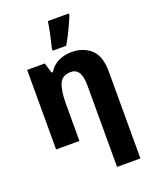

<svg xmlns="http://www.w3.org/2000/svg" viewBox="-184 -897 992 1238"><g transform="rotate(-20 312.0 -278.0)"><path d="M376 -556.2C312 -556.2 252.4 -532.2 219.2 -476.1H210L189 -545.9H67.9V0H228V-256.8C228 -314.9 234.9 -359.9 248 -390.6C261.2 -421.4 287.6 -437 326.2 -437C376.5 -437 398.9 -397.5 398.9 -318.8V240.2H559.1V-356C559.1 -425.8 542 -477.1 507.8 -508.8C473.1 -540.5 429.2 -556.2 376 -556.2ZM357.9 -606C394.5 -668.5 422.9 -731.9 444.8 -784.2V-795.9H301.3C294.4 -746.1 276.9 -667 265.1 -621.1V-606Z"/></g></svg>

Font: Avrile Sans
Style: Bold
Weight: 700
Designer: Monotype Design Team, Google (font), Stefan Peev (BGR Cyrillic), Cristiano Sobral (main changes)
Foundry: The Avrile Sans Project Authors
Version: Version 3.110